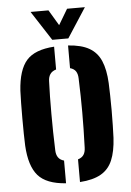

<svg xmlns="http://www.w3.org/2000/svg" viewBox="-55 -815 588 864"><g transform="rotate(-5 239.0 -383.0)"><path d="M39.5 -176.5Q38.5 -198.5 38 -230.8Q37.5 -263 37.5 -299.2Q37.5 -335.5 38 -368.5Q38.5 -401.5 39.5 -424Q45.5 -518 83 -560.5Q120.5 -603 208 -608.5V-505.5Q189.5 -500 181 -487.5Q172.5 -475 172 -456.5Q170.5 -423.5 170 -386Q169.5 -348.5 169.5 -308.2Q169.5 -268 170.2 -226.8Q171 -185.5 172.5 -144Q173 -124 181.5 -111.5Q190 -99 208 -94V8.5Q119.5 2.5 82 -40.8Q44.5 -84 39.5 -176.5ZM271 8.5V-94Q289 -99.5 297 -111.8Q305 -124 305.5 -144Q307 -188.5 307.8 -227.5Q308.5 -266.5 308.5 -303.2Q308.5 -340 307.8 -377.5Q307 -415 305.5 -457Q305 -476.5 297 -488.8Q289 -501 271 -506V-608.5Q331 -604.5 366.2 -584.2Q401.5 -564 418.5 -524.5Q435.5 -485 438.5 -424Q439.5 -401.5 440.2 -368.8Q441 -336 441 -300.5Q441 -265 440.2 -232.2Q439.5 -199.5 438.5 -176.5Q435 -115 418.2 -75.5Q401.5 -36 366 -15.8Q330.5 4.5 271 8.5ZM202.5 -640 116 -773.5H197L239 -703L281 -773.5H361.5L275 -640Z"/></g></svg>

Font: Big Shoulders Stencil Text Thin ExtraBold
Style: Regular
Weight: 800
Version: Version 2.001